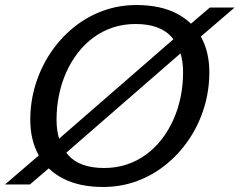

<svg xmlns="http://www.w3.org/2000/svg" viewBox="-34 -734 954 764"><path d="M899.5 -704 747.5 -573.5 714 -547.5 208 -107.5 181.5 -82.5 85 0H-14L138.5 -131L171 -156L677.5 -596.5L704.5 -621.5L801 -704ZM191 -257.5Q191 -169 237 -117.2Q283 -65.5 380 -65.5Q428.5 -65.5 470.5 -79.5Q512.5 -93.5 547.5 -119.2Q582.5 -145 609.8 -180.2Q637 -215.5 656 -258Q675 -300.5 684.8 -348.2Q694.5 -396 694.5 -446.5Q694.5 -535 648.8 -586.8Q603 -638.5 505.5 -638.5Q457 -638.5 415 -624.5Q373 -610.5 338 -584.8Q303 -559 275.8 -523.8Q248.5 -488.5 229.5 -446Q210.5 -403.5 200.8 -355.8Q191 -308 191 -257.5ZM799 -446.5Q799 -374.5 778.5 -307Q758 -239.5 719.8 -182Q681.5 -124.5 629 -81.2Q576.5 -38 512.5 -14Q448.5 10 376.5 10Q283 10 218.2 -23Q153.5 -56 120 -116.2Q86.5 -176.5 86.5 -257.5Q86.5 -329.5 107.2 -397Q128 -464.5 166 -522Q204 -579.5 256.5 -622.8Q309 -666 373 -690Q437 -714 509 -714Q603 -714 667.5 -681Q732 -648 765.5 -588Q799 -528 799 -446.5Z"/></svg>

Font: Newsreader 7pt
Style: Italic
Weight: 400
Italic angle: -17°
Designer: Hugues Gentile
Foundry: Production Type
Version: Version 1.003